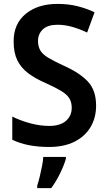

<svg xmlns="http://www.w3.org/2000/svg" viewBox="-20 -744 552 985"><path d="M473 -202Q473 -140 444.5 -92Q416 -44 362 -17Q308 10 232 10Q119 10 43 -27V-146Q85 -125 135 -111.5Q185 -98 232 -98Q289 -98 318.5 -124Q348 -150 348 -191Q348 -219 336 -239Q324 -259 294.5 -277Q265 -295 214 -318Q161 -341 124.5 -368.5Q88 -396 69 -434.5Q50 -473 50 -530Q49 -621 111.5 -672.5Q174 -724 275 -724Q331 -724 378.5 -712Q426 -700 465 -681L427 -577Q390 -595 351 -606Q312 -617 275 -617Q225 -617 200 -593.5Q175 -570 175 -534Q175 -505 187 -485Q199 -465 228 -447.5Q257 -430 307 -407Q388 -371 430.5 -326Q473 -281 473 -202ZM318 71Q308 105 288 146Q268 187 243 221H171V208Q177 190 183.5 163.5Q190 137 195.5 109Q201 81 202 61H318Z"/></svg>

Font: Noto Sans Khmer SemiCondensed SemiBold
Style: Regular
Weight: 600
Width: 4
Designer: Danh Hong and the Monotype Design Team
Foundry: Monotype Imaging Inc.
Version: Version 2.004; ttfautohint (v1.8.4.7-5d5b)